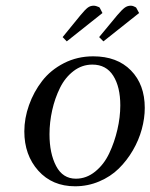

<svg xmlns="http://www.w3.org/2000/svg" viewBox="-20 -651 531 678"><path d="M65.9 -187Q65.9 -233.4 82.5 -280Q99.1 -326.7 128.9 -365.2Q158.7 -403.8 205.8 -428Q252.9 -452.1 309.1 -452.1Q393.6 -452.1 442.4 -402.3Q491.2 -352.5 491.2 -270Q491.2 -233.4 480.7 -194.8Q470.2 -156.2 449.2 -120.1Q428.2 -84 399.4 -55.7Q370.6 -27.3 330.3 -10.3Q290 6.8 245.1 6.8Q164.6 6.8 115.2 -48.3Q65.9 -103.5 65.9 -187ZM154.8 -176.8Q154.8 -109.4 178.2 -64.7Q201.7 -20 248 -20Q285.2 -20 316.2 -45.2Q347.2 -70.3 365.7 -109.6Q384.3 -148.9 394.5 -193.1Q404.8 -237.3 404.8 -278.8Q404.8 -344.2 379.9 -383.5Q355 -422.9 306.2 -422.9Q269.5 -422.9 239.7 -400.1Q210 -377.4 191.9 -340.8Q173.8 -304.2 164.3 -261.7Q154.8 -219.2 154.8 -176.8ZM201.2 -520 264.2 -597.2Q280.3 -616.7 289.6 -623.8Q298.8 -630.9 311 -630.9Q315.4 -630.9 320.6 -629.2Q325.7 -627.4 329.1 -626L332 -624L341.8 -605L215.8 -504.9ZM330.1 -520 394 -597.2Q410.2 -616.2 419.9 -623.5Q429.7 -630.9 441.9 -630.9Q446.3 -630.9 450.9 -629.2Q455.6 -627.4 458 -626L460.9 -624L471.2 -605L345.2 -504.9Z"/></svg>

Font: Dehuti Alt
Style: Bold-Italic
Weight: 700
Version: Version 1.2